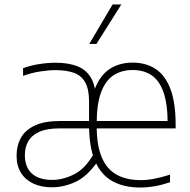

<svg xmlns="http://www.w3.org/2000/svg" viewBox="-20 -828 850 857"><path d="M605.5 9Q533 9 482 -19.2Q431 -47.5 404.2 -109.2Q377.5 -171 377.5 -271L380.5 -275.5Q380.5 -372.5 404 -432.8Q427.5 -493 470.5 -520.8Q513.5 -548.5 572 -548.5Q631.5 -548.5 674.5 -520.2Q717.5 -492 740.8 -430.8Q764 -369.5 764 -271V-255H398V-288H742L728.5 -272Q728.5 -363 709.8 -416.2Q691 -469.5 656 -492.5Q621 -515.5 572 -515.5Q523.5 -515.5 487.5 -492.5Q451.5 -469.5 431.5 -416.8Q411.5 -364 411.5 -275V-267.5Q411.5 -178.5 434.5 -125Q457.5 -71.5 501.5 -47.8Q545.5 -24 607.5 -24Q637 -24 669.2 -30.2Q701.5 -36.5 739 -48.5V-14.5Q703.5 -2.5 670.5 3.2Q637.5 9 605.5 9ZM212 8Q164.5 8 129 -8.5Q93.5 -25 73.8 -56.5Q54 -88 54 -133Q54 -178 73.5 -213Q93 -248 136 -268Q179 -288 250 -288H392.5V-255H247.5Q189.5 -255 155.2 -239.5Q121 -224 106 -197.2Q91 -170.5 91 -136Q91 -82 122.2 -53.5Q153.5 -25 213.5 -25Q261.5 -25 311 -50Q360.5 -75 397.5 -140L417 -109Q369.5 -40.5 317.2 -16.2Q265 8 212 8ZM377.5 -271V-374.5Q377.5 -430.5 360 -461Q342.5 -491.5 309.2 -503.2Q276 -515 228.5 -515Q198 -515 160.2 -509.2Q122.5 -503.5 83 -489.5V-523.5Q114.5 -535.5 153.8 -541.8Q193 -548 228.5 -548Q286 -548 326.2 -532Q366.5 -516 387.5 -478.2Q408.5 -440.5 408.5 -374.5V-261ZM378.5 -632 482.5 -808H521.5L410.5 -632Z"/></svg>

Font: Encode Sans Condensed Thin Thin
Style: Regular
Weight: 250
Version: Version 3.002